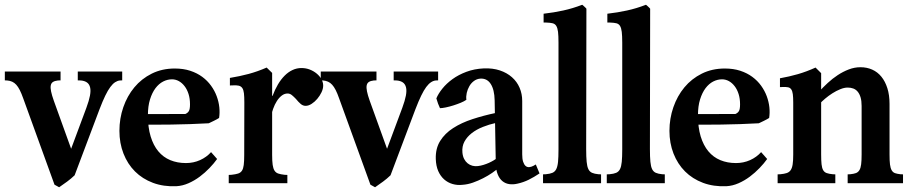

<svg xmlns="http://www.w3.org/2000/svg" viewBox="-33 -769 3820 806"><path d="M221.2 -468.8V-431.6L210 -431.2Q196.8 -429.7 189.5 -425Q182.1 -420.4 180.2 -410.6Q178.2 -400.9 181.4 -385.3Q184.6 -369.6 192.9 -346.2L265.6 -144.5L329.6 -316.4Q340.8 -346.7 344.7 -367.7Q348.6 -388.7 345.2 -402.3Q341.8 -416 332 -422.9Q322.3 -429.7 306.6 -431.2L293.5 -431.6V-468.8H480V-431.6L470.2 -431.2Q460 -430.2 450.2 -423.8Q440.4 -417.5 430.2 -403.8Q419.9 -390.1 408.9 -367.4Q397.9 -344.7 384.8 -310.5L280.3 -33.2Q265.6 -19 249 -6.8Q232.4 5.4 215.3 17.1L195.8 6.3L64.5 -356Q57.1 -377 50 -390.9Q43 -404.8 35.2 -413.3Q27.3 -421.9 18.1 -426Q8.8 -430.2 -2.9 -431.2L-12.7 -431.6V-468.8Z M574.7 -290 745.1 -290.5Q755.4 -294.9 760 -303Q764.6 -311 764.6 -331.1Q764.6 -355 758.5 -374.3Q752.4 -393.6 741.9 -407.2Q731.4 -420.9 717.8 -428.5Q704.1 -436 689 -436Q669.9 -436 651.9 -426.8Q633.8 -417.5 619.6 -398.7Q605.5 -379.9 596.7 -351.6Q587.9 -323.2 587.9 -285.2Q587.9 -233.9 599.4 -196.3Q610.8 -158.7 631.6 -133.8Q652.3 -108.9 681.9 -96.7Q711.4 -84.5 747.6 -84.5Q779.3 -84.5 806.9 -96.9Q834.5 -109.4 853 -130.4L878.4 -101.6Q865.2 -83 846.4 -63.5Q827.6 -43.9 805.4 -27.3Q783.2 -10.7 758.3 0.2Q733.4 11.2 707.5 12.7Q653.3 15.1 609.1 -1.5Q564.9 -18.1 533.7 -49.3Q502.4 -80.6 485.4 -124.3Q468.3 -168 468.3 -219.7Q468.3 -271.5 484.6 -318.8Q501 -366.2 531 -402.3Q561 -438.5 604.2 -460Q647.5 -481.4 700.7 -481.4Q736.8 -481.4 765.6 -471.9Q794.4 -462.4 816.2 -446.3Q837.9 -430.2 853 -409.2Q868.2 -388.2 876.7 -365Q885.3 -341.8 887.7 -318.4Q890.1 -294.9 886.7 -273.9Q883.3 -271.5 877.4 -268.3Q871.6 -265.1 865.2 -262Q858.9 -258.8 853 -256.1Q847.2 -253.4 843.3 -251.5Q806.6 -249.5 765.1 -248Q723.6 -246.6 685.5 -246.1Q647.5 -245.6 617.2 -245.6Q586.9 -245.6 572.8 -245.6Z M1109.4 -119.1Q1109.4 -92.8 1111.6 -77.1Q1113.8 -61.5 1119.4 -52.7Q1125 -43.9 1135 -40.5Q1145 -37.1 1161.6 -35.2L1173.3 -34.7V0H927.2V-34.7L938.5 -35.2Q956.1 -37.1 966.6 -40.5Q977.1 -43.9 982.7 -52.5Q988.3 -61 990.2 -76.4Q992.2 -91.8 992.2 -118.2L992.7 -338.9Q992.7 -363.3 991 -377.7Q989.3 -392.1 983.9 -399.7Q978.5 -407.2 969 -409.4Q959.5 -411.6 943.4 -410.6L932.1 -410.2V-441.9Q973.6 -448.7 1011 -458.7Q1048.3 -468.8 1086.4 -485.4L1109.4 -462.9ZM1111.3 -366.7Q1121.1 -393.1 1133.8 -414.6Q1146.5 -436 1161.9 -451.4Q1177.2 -466.8 1195.1 -475.1Q1212.9 -483.4 1232.4 -483.4Q1251 -483.4 1267.3 -477.1Q1283.7 -470.7 1296.4 -460.2Q1309.1 -449.7 1316.4 -436.5Q1323.7 -423.3 1323.7 -409.7Q1323.7 -396.5 1316.7 -381.6Q1309.6 -366.7 1298.8 -354Q1288.1 -341.3 1275.1 -333Q1262.2 -324.7 1250 -324.7Q1238.8 -324.7 1229.5 -332.5Q1220.2 -340.3 1209 -354Q1200.7 -362.8 1192.4 -369.6Q1184.1 -376.5 1174.3 -376.5Q1161.1 -376.5 1149.7 -367.7Q1138.2 -358.9 1129.2 -344.7Q1120.1 -330.6 1113.5 -312Q1106.9 -293.5 1103.5 -274.4L1096.7 -366.2Z M1547.4 -468.8V-431.6L1536.1 -431.2Q1522.9 -429.7 1515.6 -425Q1508.3 -420.4 1506.3 -410.6Q1504.4 -400.9 1507.6 -385.3Q1510.7 -369.6 1519 -346.2L1591.8 -144.5L1655.8 -316.4Q1667 -346.7 1670.9 -367.7Q1674.8 -388.7 1671.4 -402.3Q1668 -416 1658.2 -422.9Q1648.4 -429.7 1632.8 -431.2L1619.6 -431.6V-468.8H1806.2V-431.6L1796.4 -431.2Q1786.1 -430.2 1776.4 -423.8Q1766.6 -417.5 1756.3 -403.8Q1746.1 -390.1 1735.1 -367.4Q1724.1 -344.7 1710.9 -310.5L1606.4 -33.2Q1591.8 -19 1575.2 -6.8Q1558.6 5.4 1541.5 17.1L1522 6.3L1390.6 -356Q1383.3 -377 1376.2 -390.9Q1369.1 -404.8 1361.3 -413.3Q1353.5 -421.9 1344.2 -426Q1335 -430.2 1323.2 -431.2L1313.5 -431.6V-468.8Z M1798.8 -356Q1807.1 -376 1824.2 -397.2Q1841.3 -418.5 1866.5 -436.8Q1891.6 -455.1 1924.8 -467.5Q1958 -480 1998 -481.9Q2035.6 -483.4 2065.4 -473.4Q2095.2 -463.4 2116.2 -444.8Q2137.2 -426.3 2148.2 -400.6Q2159.2 -375 2159.2 -345.2V-121.1Q2159.2 -101.6 2163.1 -89.8Q2167 -78.1 2173.3 -72.5Q2179.7 -66.9 2188.2 -67.4Q2196.8 -67.9 2206.1 -72.8L2216.3 -78.6L2231.9 -41Q2209.5 -25.9 2186.8 -14.6Q2164.1 -3.4 2139.2 2Q2121.1 6.3 2104.7 3.9Q2088.4 1.5 2075.9 -8.8Q2063.5 -19 2056.2 -37.4Q2048.8 -55.7 2048.3 -82.5L2043.5 -348.1Q2042.5 -392.6 2027.1 -416.5Q2011.7 -440.4 1983.9 -439Q1968.8 -438 1956.8 -429.2Q1944.8 -420.4 1937.3 -407.2Q1929.7 -394 1926.3 -378.9Q1922.9 -363.8 1924.8 -350.1Q1916 -343.8 1901.1 -337.6Q1886.2 -331.5 1870.1 -326.4Q1854 -321.3 1838.6 -318.1Q1823.2 -314.9 1814 -314.9Q1810.5 -321.8 1805.9 -334Q1801.3 -346.2 1798.8 -356ZM2048.3 -252.9Q2020 -246.6 1993.7 -236.1Q1967.3 -225.6 1947.5 -210.2Q1927.7 -194.8 1916.7 -174.6Q1905.8 -154.3 1908.2 -128.4Q1909.7 -112.8 1915.5 -101.6Q1921.4 -90.3 1930.2 -83.3Q1939 -76.2 1950.2 -73.2Q1961.4 -70.3 1973.1 -71.8Q1984.9 -73.2 1996.8 -76.9Q2008.8 -80.6 2019.5 -85.4Q2030.3 -90.3 2039.6 -95.9Q2048.8 -101.6 2055.7 -106.4L2062.5 -64.9Q2050.3 -55.2 2033 -43.2Q2015.6 -31.2 1995.1 -20.8Q1974.6 -10.3 1952.4 -2.4Q1930.2 5.4 1908.7 6.8Q1886.7 9.3 1866.7 3.4Q1846.7 -2.4 1831.3 -16.1Q1815.9 -29.8 1806.6 -51Q1797.4 -72.3 1796.4 -101.1Q1794.9 -145.5 1814.7 -177.2Q1834.5 -209 1869.4 -231.4Q1904.3 -253.9 1950.7 -269Q1997.1 -284.2 2048.3 -294.9Z M2427.7 -143.1Q2427.7 -109.9 2429.7 -89.8Q2431.6 -69.8 2437 -58.8Q2442.4 -47.9 2452.6 -43.5Q2462.9 -39.1 2479 -37.6L2490.2 -37.1V0H2246.6V-37.1L2258.3 -37.6Q2275.4 -39.1 2285.9 -43.5Q2296.4 -47.9 2302 -58.8Q2307.6 -69.8 2309.6 -89.6Q2311.5 -109.4 2311.5 -141.6V-590.3Q2311.5 -618.7 2309.6 -635Q2307.6 -651.4 2302.2 -660.2Q2296.9 -668.9 2286.6 -671.4Q2276.4 -673.8 2260.3 -674.3H2249V-711.4Q2292 -716.3 2331.3 -724.9Q2370.6 -733.4 2411.1 -749Q2412.1 -748.5 2414.8 -746.1Q2417.5 -743.7 2420.4 -741Q2423.3 -738.3 2425.8 -735.8Q2428.2 -733.4 2428.7 -732.4Z M2695.3 -143.1Q2695.3 -109.9 2697.3 -89.8Q2699.2 -69.8 2704.6 -58.8Q2710 -47.9 2720.2 -43.5Q2730.5 -39.1 2746.6 -37.6L2757.8 -37.1V0H2514.2V-37.1L2525.9 -37.6Q2543 -39.1 2553.5 -43.5Q2564 -47.9 2569.6 -58.8Q2575.2 -69.8 2577.1 -89.6Q2579.1 -109.4 2579.1 -141.6V-590.3Q2579.1 -618.7 2577.1 -635Q2575.2 -651.4 2569.8 -660.2Q2564.5 -668.9 2554.2 -671.4Q2543.9 -673.8 2527.8 -674.3H2516.6V-711.4Q2559.6 -716.3 2598.9 -724.9Q2638.2 -733.4 2678.7 -749Q2679.7 -748.5 2682.4 -746.1Q2685.1 -743.7 2688 -741Q2690.9 -738.3 2693.4 -735.8Q2695.8 -733.4 2696.3 -732.4Z M2883.8 -290 3054.2 -290.5Q3064.5 -294.9 3069.1 -303Q3073.7 -311 3073.7 -331.1Q3073.7 -355 3067.6 -374.3Q3061.5 -393.6 3051 -407.2Q3040.5 -420.9 3026.9 -428.5Q3013.2 -436 2998 -436Q2979 -436 2960.9 -426.8Q2942.9 -417.5 2928.7 -398.7Q2914.6 -379.9 2905.8 -351.6Q2897 -323.2 2897 -285.2Q2897 -233.9 2908.4 -196.3Q2919.9 -158.7 2940.7 -133.8Q2961.4 -108.9 2991 -96.7Q3020.5 -84.5 3056.6 -84.5Q3088.4 -84.5 3116 -96.9Q3143.6 -109.4 3162.1 -130.4L3187.5 -101.6Q3174.3 -83 3155.5 -63.5Q3136.7 -43.9 3114.5 -27.3Q3092.3 -10.7 3067.4 0.2Q3042.5 11.2 3016.6 12.7Q2962.4 15.1 2918.2 -1.5Q2874 -18.1 2842.8 -49.3Q2811.5 -80.6 2794.4 -124.3Q2777.3 -168 2777.3 -219.7Q2777.3 -271.5 2793.7 -318.8Q2810.1 -366.2 2840.1 -402.3Q2870.1 -438.5 2913.3 -460Q2956.5 -481.4 3009.8 -481.4Q3045.9 -481.4 3074.7 -471.9Q3103.5 -462.4 3125.2 -446.3Q3147 -430.2 3162.1 -409.2Q3177.2 -388.2 3185.8 -365Q3194.3 -341.8 3196.8 -318.4Q3199.2 -294.9 3195.8 -273.9Q3192.4 -271.5 3186.5 -268.3Q3180.7 -265.1 3174.3 -262Q3168 -258.8 3162.1 -256.1Q3156.2 -253.4 3152.3 -251.5Q3115.7 -249.5 3074.2 -248Q3032.7 -246.6 2994.6 -246.1Q2956.5 -245.6 2926.3 -245.6Q2896 -245.6 2881.8 -245.6Z M3584 -324.2Q3584 -345.7 3579.6 -360.4Q3575.2 -375 3567.4 -384.3Q3559.6 -393.6 3548.8 -397.5Q3538.1 -401.4 3525.4 -401.4Q3511.2 -401.4 3494.4 -394.5Q3477.5 -387.7 3461.4 -377.4Q3445.3 -367.2 3430.9 -355Q3416.5 -342.8 3406.7 -332Q3406.2 -337.4 3406.2 -342Q3406.2 -346.7 3406.2 -351.6Q3405.8 -359.9 3405.8 -368.7Q3405.8 -377.4 3405.3 -384.3Q3421.9 -402.3 3441.7 -420.7Q3461.4 -439 3483.6 -453.6Q3505.9 -468.3 3530 -477.5Q3554.2 -486.8 3579.1 -486.8Q3606 -486.8 3628.4 -476.8Q3650.9 -466.8 3667 -447Q3683.1 -427.2 3692.1 -398.7Q3701.2 -370.1 3701.2 -333V-120.1Q3701.2 -94.2 3703.1 -78.6Q3705.1 -63 3710.2 -54.2Q3715.3 -45.4 3724.1 -42.2Q3732.9 -39.1 3746.6 -37.6L3757.8 -37.1V0H3525.4V-37.1L3536.6 -37.6Q3551.3 -39.1 3560.3 -42.5Q3569.3 -45.9 3574.7 -54.7Q3580.1 -63.5 3582 -79.1Q3584 -94.7 3584 -120.1ZM3414.1 -121.6Q3414.1 -95.2 3415.8 -79.3Q3417.5 -63.5 3422.6 -54.7Q3427.7 -45.9 3437.3 -42.5Q3446.8 -39.1 3462.4 -37.6L3473.6 -37.1V0H3231.4V-37.1L3243.2 -37.6Q3259.3 -39.1 3269.5 -42.5Q3279.8 -45.9 3285.9 -54.4Q3292 -63 3294.4 -78.4Q3296.9 -93.8 3296.9 -120.1V-338.4Q3296.9 -360.4 3295.2 -373.5Q3293.5 -386.7 3288.6 -393.8Q3283.7 -400.9 3275.1 -402.6Q3266.6 -404.3 3252.9 -403.8L3241.2 -403.3V-440.4Q3280.3 -447.3 3316.7 -457.8Q3353 -468.3 3390.6 -485.4L3414.1 -461.9Z"/></svg>

Font: Varendra
Style: Regular
Weight: 700
Designer: Jacob Thomas
Foundry: Bangla Type Foundry
Version: Version 1.008